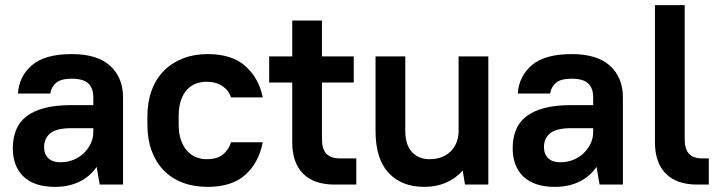

<svg xmlns="http://www.w3.org/2000/svg" viewBox="-20 -720 2795 749"><path d="M195 9Q114 9 72 -31Q30 -71 30 -142Q30 -181 42.5 -212.5Q55 -244 82.5 -265.5Q110 -287 153.5 -298.5Q197 -310 260 -310H344V-340Q344 -376 324.5 -394.5Q305 -413 260 -413Q218 -413 199 -397Q180 -381 176 -355H50Q54 -422 104.5 -465.5Q155 -509 260 -509Q360 -509 410 -463Q460 -417 460 -340V0H369L357 -69Q331 -31 289.5 -11Q248 9 195 9ZM215 -87Q243 -87 266.5 -96.5Q290 -106 307 -122.5Q324 -139 334 -160Q344 -181 344 -205V-220H260Q200 -220 176 -200Q152 -180 152 -146Q152 -119 168.5 -103Q185 -87 215 -87Z M790 9Q736 9 692.5 -7.5Q649 -24 618.5 -55.5Q588 -87 571.5 -132Q555 -177 555 -234V-266Q555 -322 571.5 -367Q588 -412 619 -443.5Q650 -475 693.5 -492Q737 -509 790 -509Q885 -509 937.5 -462Q990 -415 1005 -340H881Q873 -367 848 -384Q823 -401 785 -401Q763 -401 743.5 -393.5Q724 -386 709 -369.5Q694 -353 685.5 -327.5Q677 -302 677 -266V-234Q677 -199 686 -173.5Q695 -148 710 -131.5Q725 -115 744.5 -107Q764 -99 785 -99Q828 -99 850.5 -118Q873 -137 881 -165H1005Q990 -86 937.5 -38.5Q885 9 790 9Z M1030 -500H1120V-640H1236V-500H1360V-398H1236V-177Q1236 -138 1253.5 -120Q1271 -102 1306 -102H1370V0H1285Q1205 0 1162.5 -42.5Q1120 -85 1120 -165V-398H1030Z M1635 9Q1547 9 1496 -45.5Q1445 -100 1445 -210V-500H1561V-210Q1561 -155 1587 -127Q1613 -99 1655 -99Q1706 -99 1736.5 -128Q1767 -157 1769 -205V-500H1885V0H1794L1785 -55Q1758 -24 1720 -7.5Q1682 9 1635 9Z M2145 9Q2064 9 2022 -31Q1980 -71 1980 -142Q1980 -181 1992.5 -212.5Q2005 -244 2032.5 -265.5Q2060 -287 2103.5 -298.5Q2147 -310 2210 -310H2294V-340Q2294 -376 2274.5 -394.5Q2255 -413 2210 -413Q2168 -413 2149 -397Q2130 -381 2126 -355H2000Q2004 -422 2054.5 -465.5Q2105 -509 2210 -509Q2310 -509 2360 -463Q2410 -417 2410 -340V0H2319L2307 -69Q2281 -31 2239.5 -11Q2198 9 2145 9ZM2165 -87Q2193 -87 2216.5 -96.5Q2240 -106 2257 -122.5Q2274 -139 2284 -160Q2294 -181 2294 -205V-220H2210Q2150 -220 2126 -200Q2102 -180 2102 -146Q2102 -119 2118.5 -103Q2135 -87 2165 -87Z M2699 0Q2620 0 2577.5 -42.5Q2535 -85 2535 -165V-700H2651V-177Q2651 -138 2668 -120Q2685 -102 2720 -102H2745V0H2699Z"/></svg>

Font: PT Root UI Web Bold
Style: Regular
Weight: 700
Designer: Vitaly Kuzmin
Foundry: ParaType Ltd.
Version: Version 1.000W